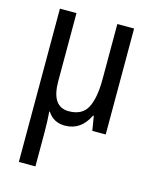

<svg xmlns="http://www.w3.org/2000/svg" viewBox="-116 -618 773 940"><g transform="rotate(15 270.5 -148.5)"><path d="M361 -537V-257Q361 -162 335 -112.5Q309 -63 241 -63Q154 -63 154 -192V-537H70V240H154V71Q154 11 150 -37H153Q183 10 241 10Q322 10 362 -73H366L378 0H446V-537Z"/></g></svg>

Font: Noto Sans Display SemiCondensed
Style: Regular
Weight: 400
Width: 4
Designer: Monotype Design team
Foundry: Monotype Imaging Inc.
Version: 1.000